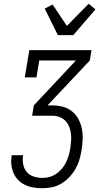

<svg xmlns="http://www.w3.org/2000/svg" viewBox="-20 -1002 540 1022"><path d="M206 0Q181 0 157.5 -4Q134 -8 113 -18Q92 -28 76.5 -44Q61 -60 52 -81Q43 -102 40.5 -126Q38 -150 42 -175V-176H103V-175Q99 -151 103.5 -127.5Q108 -104 122 -87Q136 -70 159 -62.5Q182 -55 206 -55Q225 -55 243.5 -60Q262 -65 279 -76.5Q296 -88 309.5 -104Q323 -120 331.5 -137.5Q340 -155 345.5 -174Q351 -193 354 -211Q357 -232 358.5 -252Q360 -272 357.5 -291.5Q355 -311 347.5 -329Q340 -347 327 -360Q314 -373 296 -379.5Q278 -386 258 -386H151L160 -441L384 -680H189L174 -590H112L136 -735H467L458 -680L233 -441H258Q287 -441 314 -434Q341 -427 362.5 -410Q384 -393 397 -369Q410 -345 415.5 -317.5Q421 -290 420 -261Q419 -232 414 -202Q410 -177 402.5 -151.5Q395 -126 381.5 -102.5Q368 -79 349 -59Q330 -39 306.5 -25Q283 -11 257 -5.5Q231 0 206 0ZM288 -815 218 -956 260 -978 336 -864 452 -982 488 -952 370 -815Z"/></svg>

Font: Iosevka Curly Slab Light
Style: Italic
Weight: 300
Italic angle: -9°
Monospace: yes
Designer: Belleve Invis
Foundry: Belleve Invis
Version: Version 22.1.2; ttfautohint (v1.8.4)